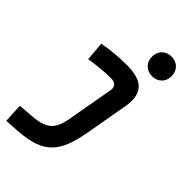

<svg xmlns="http://www.w3.org/2000/svg" viewBox="-293 -846 1172 1172"><g transform="rotate(45 293.0 -260.5)"><path d="M13.2 234.4 6.8 110.8 114.3 102.1Q171.4 97.2 204.1 80.1Q236.8 63 253.4 31Q270 -1 278.3 -49.8L330.6 -345.2Q335.9 -373 323.2 -387.5Q310.5 -401.9 277.8 -401.9Q243.7 -401.9 199.2 -397.9Q154.8 -394 100.6 -385.7L90.3 -508.8Q141.1 -518.1 191.9 -522.7Q242.7 -527.3 293.5 -527.3Q400.9 -527.3 440.7 -481.4Q480.5 -435.5 464.4 -345.2L415 -65.4Q401.9 7.8 381.8 61Q361.8 114.3 327.9 149.7Q293.9 185.1 240.2 204.1Q186.5 223.1 106 228.5ZM449.7 -587.4Q412.1 -587.4 388.7 -610.8Q365.2 -634.3 365.2 -671.9Q365.2 -709.5 388.7 -732.9Q412.1 -756.3 449.7 -756.3Q487.3 -756.3 510.7 -732.9Q534.2 -709.5 534.2 -671.9Q534.2 -634.3 510.7 -610.8Q487.3 -587.4 449.7 -587.4Z"/></g></svg>

Font: Cascadia Mono NF
Style: Italic
Weight: 400
Italic angle: -10°
Monospace: yes
Designer: Aaron Bell
Foundry: Saja Typeworks
Version: Version 2404.023